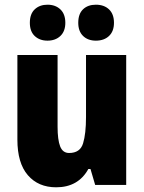

<svg xmlns="http://www.w3.org/2000/svg" viewBox="-20 -787 611 817"><path d="M517 -553V0H385L365 -68H356Q313 10 219 10Q143 10 98.5 -41.5Q54 -93 54 -193V-553H225V-248Q225 -192 236 -164Q247 -136 274 -136Q321 -136 333.5 -177Q346 -218 346 -289V-553ZM107 -690Q107 -728 128 -747.5Q149 -767 182 -767Q216 -767 237 -747Q258 -727 258 -690Q258 -654 237 -634Q216 -614 182 -614Q149 -614 128 -633.5Q107 -653 107 -690ZM313 -690Q313 -728 333.5 -747.5Q354 -767 388 -767Q423 -767 444 -747Q465 -727 465 -690Q465 -654 444 -634Q423 -614 388 -614Q354 -614 333.5 -634Q313 -654 313 -690Z"/></svg>

Font: Noto Sans Myanmar Condensed Black
Style: Regular
Weight: 900
Width: 3
Designer: Monotype Design Team
Foundry: Monotype Imaging Inc.
Version: Version 2.107; ttfautohint (v1.8.4.7-5d5b)